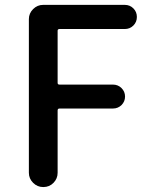

<svg xmlns="http://www.w3.org/2000/svg" viewBox="-20 -756 605 776"><path d="M154.3 0Q130.9 0 113.8 -17.1Q96.7 -34.2 96.7 -57.6V-678.7Q96.7 -702.1 113.8 -719.2Q130.9 -736.3 154.3 -736.3H484.4Q504.9 -736.3 519 -722.2Q533.2 -708 533.2 -687.5Q533.2 -667 519 -652.8Q504.9 -638.7 484.4 -638.7H220.7Q212.9 -638.7 212.9 -631.8V-420.9Q212.9 -414.1 220.7 -414.1H436.5Q457 -414.1 471.2 -399.9Q485.4 -385.7 485.4 -365.7Q485.4 -345.7 471.2 -331.5Q457 -317.4 436.5 -317.4H220.7Q212.9 -317.4 212.9 -309.6V-57.6Q212.9 -34.2 196.3 -17.1Q179.7 0 155.3 0Z"/></svg>

Font: Gen Jyuu Gothic Medium
Style: Regular
Weight: 500
Designer: [Source Han Sans]
Ryoko NISHIZUKA  (kana & ideographs); Paul D. Hunt (Latin, Greek & Cyrillic); Wenlong ZHANG  (bopomofo
Version: Version 1.002.20150607